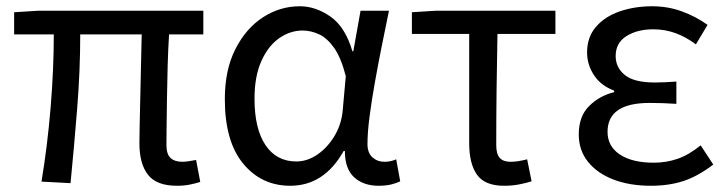

<svg xmlns="http://www.w3.org/2000/svg" viewBox="-20 -577 2308 610"><path d="M542 13.2Q477.5 13.2 450.2 -21.7Q422.9 -56.6 422.9 -122.1Q422.9 -143.6 423.8 -182.9Q424.8 -222.2 425.8 -271.2Q426.8 -320.3 428 -371.6Q429.2 -422.9 430.2 -467.8H234.9Q234.9 -353 225.1 -231Q215.3 -108.9 204.1 4.9L111.8 0Q130.9 -114.7 140.9 -236.3Q150.9 -357.9 150.9 -467.8H24.9V-538.1L103 -543H626V-467.8H517.1Q514.2 -421.4 512.7 -368.7Q511.2 -315.9 510.5 -265.4Q509.8 -214.8 509.3 -175.3Q508.8 -135.7 508.8 -116.2Q508.8 -87.4 521.7 -75.2Q534.7 -63 560.1 -63Q573.2 -63 603 -68.8L616.2 1Q602.5 5.4 584 9.3Q565.4 13.2 542 13.2Z M902.3 13.2Q810.5 13.2 752.4 -57.4Q694.3 -127.9 694.3 -262.2Q694.3 -355 727.8 -420.9Q761.2 -486.8 815.4 -522Q869.6 -557.1 932.6 -557.1Q982.9 -557.1 1030 -524.2Q1077.1 -491.2 1099.6 -414.1H1102.5L1125.5 -543H1215.8Q1204.6 -489.3 1192.9 -430.7Q1181.2 -372.1 1170.9 -314.5Q1160.6 -256.8 1154.1 -206.5Q1147.5 -156.2 1147.5 -119.1Q1147.5 -91.3 1163.3 -77.1Q1179.2 -63 1201.7 -63Q1221.2 -63 1238.8 -70.8L1251.5 -1Q1241.2 4.4 1223.9 8.8Q1206.5 13.2 1182.6 13.2Q1134.8 13.2 1105.2 -13.7Q1075.7 -40.5 1075.7 -97.2H1071.8Q1009.8 13.2 902.3 13.2ZM921.4 -64Q957 -64 989.7 -86.9Q1022.5 -109.9 1044.4 -147.9Q1066.4 -186 1069.3 -231.9L1078.6 -335Q1063.5 -394 1041.3 -425.3Q1019 -456.5 993.2 -468.3Q967.3 -480 941.4 -480Q901.9 -480 866.9 -455.6Q832 -431.2 810.3 -382.8Q788.6 -334.5 788.6 -263.2Q788.6 -168 823.5 -116Q858.4 -64 921.4 -64Z M1581.5 13.2Q1520.5 13.2 1495.6 -21.7Q1470.7 -56.6 1470.7 -122.1V-469.2H1288.6V-538.1L1365.7 -543H1744.6V-469.2H1560.5Q1558.6 -377 1557.6 -287.8Q1556.6 -198.7 1556.6 -116.2Q1556.6 -87.4 1567.9 -75.2Q1579.1 -63 1601.6 -63Q1615.2 -63 1628.2 -65.2Q1641.1 -67.4 1654.8 -70.8L1668.9 -1Q1652.3 4.4 1629.9 8.8Q1607.4 13.2 1581.5 13.2Z M2047.9 13.2Q1980.5 13.2 1929 -6.6Q1877.4 -26.4 1848.1 -63Q1818.8 -99.6 1818.8 -149.9Q1818.8 -207.5 1851.8 -240.2Q1884.8 -272.9 1931.2 -284.2V-289.1Q1889.2 -304.7 1867.2 -338.1Q1845.2 -371.6 1845.2 -410.2Q1845.2 -459.5 1873.8 -492.2Q1902.3 -524.9 1949.5 -541Q1996.6 -557.1 2052.2 -557.1Q2101.6 -557.1 2146 -541Q2190.4 -524.9 2228 -498L2190.9 -436Q2159.7 -459.5 2126.2 -471.7Q2092.8 -483.9 2055.2 -483.9Q2004.9 -483.9 1970.5 -462.4Q1936 -440.9 1936 -398.9Q1936 -362.3 1965.3 -338.6Q1994.6 -314.9 2060.1 -314.9Q2076.7 -314.9 2092.8 -315.7Q2108.9 -316.4 2128.9 -317.9V-247.1Q2105 -248.5 2084.7 -249.3Q2064.5 -250 2043.9 -250Q1910.2 -250 1910.2 -158.2Q1910.2 -112.3 1949.2 -86.2Q1988.3 -60.1 2057.1 -60.1Q2096.7 -60.1 2132.3 -72.3Q2168 -84.5 2206.1 -115.2L2246.1 -54.2Q2196.8 -16.6 2150.9 -1.7Q2105 13.2 2047.9 13.2Z"/></svg>

Font: Source Han Sans CN
Style: Regular
Weight: 400
Designer: Ryoko NISHIZUKA  (kana, bopomofo & ideographs); Paul D. Hunt (Latin, Greek & Cyrillic); Sandoll Communications , Soo-you
Foundry: Adobe
Version: Version 2.004;hotconv 1.0.118;makeotfexe 2.5.65603